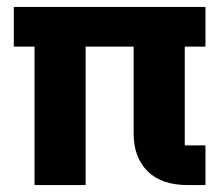

<svg xmlns="http://www.w3.org/2000/svg" viewBox="-20 -536 640 556"><path d="M80 -401H20V-516H575V-401H515V-115H575V0H525Q447 0 407 -40.5Q367 -81 367 -149V-401H228V0H80Z"/></svg>

Font: iA Writer Mono V
Style: Regular
Weight: 400
Designer: Mike Abbink, Paul van der Laan, Pieter van Rosmalen
Foundry: Bold Monday
Version: Version 2.000